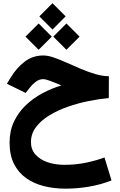

<svg xmlns="http://www.w3.org/2000/svg" viewBox="-20 -826 739 1184"><path d="M303.7 -806.2 384.8 -725.1 303.7 -644 222.7 -725.1ZM389.6 -681.2 470.7 -600.1 389.6 -519 308.6 -600.1ZM218.3 -681.2 299.3 -600.1 218.3 -519 137.2 -600.1ZM651.4 -356 650.9 -221.2Q593.3 -216.3 527.6 -203.1Q461.9 -189.9 398.9 -168Q335.9 -146 284.2 -114.5Q232.4 -83 201.7 -42Q170.9 -1 170.9 50.8Q170.9 96.2 199 127.4Q227.1 158.7 273.9 174.6Q320.8 190.4 377 190.4Q448.2 190.4 511.7 177Q575.2 163.6 624.5 145L667.5 286.6Q599.1 313.5 526.6 325.4Q454.1 337.4 384.8 337.4Q313.5 337.4 251 321.8Q188.5 306.2 140.9 272.2Q93.3 238.3 66.2 184.3Q39.1 130.4 39.1 53.7Q39.1 -18.6 66.2 -76.2Q93.3 -133.8 139.2 -177.2Q185.1 -220.7 241.9 -251Q298.8 -281.2 358.4 -299.3Q315.4 -317.9 287.6 -327.9Q259.8 -337.9 247.1 -337.9Q221.2 -337.9 200.2 -321.5Q179.2 -305.2 166.5 -288.6L138.2 -252.9L22.5 -309.6L46.9 -349.6Q81.5 -406.7 131.3 -445.3Q181.2 -483.9 247.6 -483.9Q275.4 -483.9 312 -471.2Q348.6 -458.5 391.1 -439.5Q433.6 -420.4 478.5 -401.4Q523.4 -382.3 567.4 -369.4Q611.3 -356.4 651.4 -356Z"/></svg>

Font: Vazirmatn FD Black
Style: Regular
Weight: 900
Designer: Saber Rastikerdar
Foundry: Saber Rastikerdar
Version: Version 33.003